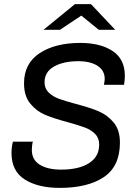

<svg xmlns="http://www.w3.org/2000/svg" viewBox="-20 -905 669 935"><path d="M588 -536Q588 -515 584 -492H486Q490 -512 490 -520Q490 -562 455 -584.5Q420 -607 361 -607Q289 -607 243 -581Q197 -555 197 -504Q197 -474 217 -454.5Q237 -435 267 -424Q297 -413 349 -399Q418 -381 460.5 -363Q503 -345 533.5 -308.5Q564 -272 564 -211Q564 -95 485.5 -42.5Q407 10 271 10Q165 10 100.5 -31Q36 -72 36 -160Q36 -174 38 -190Q40 -206 43 -215H141Q138 -212 136.5 -198Q135 -184 135 -175Q135 -127 173.5 -103Q212 -79 278 -79Q364 -79 413.5 -110.5Q463 -142 463 -201Q463 -233 443 -253Q423 -273 393.5 -284Q364 -295 310 -310Q242 -328 199.5 -346Q157 -364 127 -401Q97 -438 97 -499Q97 -596 173 -646Q249 -696 371 -696Q469 -696 528.5 -656.5Q588 -617 588 -536ZM376 -829 272 -760H192L345 -885H423L541 -760H461Z"/></svg>

Font: Chivo
Style: Italic
Weight: 400
Italic angle: -8.05°
Designer: Hector Gatti
Foundry: Omnibus-Type
Version: Version 1.007